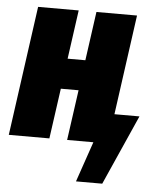

<svg xmlns="http://www.w3.org/2000/svg" viewBox="-54 -577 643 787"><g transform="rotate(5 267.5 -183.5)"><path d="M421 -122H524L396 166H288L345 0H237L266 -207H193L164 0H-3L71 -533H238L210 -332H283L311 -533H478Z"/></g></svg>

Font: Fira Sans Extra Condensed ExtraBold
Style: Italic
Weight: 800
Width: 3
Italic angle: -8°
Designer: Carrois Corporate & Edenspiekermann AG
Foundry: Carrois Corporate GbR & Edenspiekermann AG
Version: Version 4.203